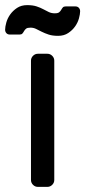

<svg xmlns="http://www.w3.org/2000/svg" viewBox="-46 -730 333 750"><path d="M0 0ZM166 -27Q166 -16 158 -8Q150 0 139 0H102Q91 0 83 -8Q75 -16 75 -27V-493Q75 -504 83 -512Q91 -520 102 -520H139Q150 -520 158 -512Q166 -504 166 -493ZM181 -590Q159 -590 144 -595Q129 -600 117 -606Q105 -612 95 -617Q85 -622 73 -622Q61 -622 56 -618Q51 -614 48 -608.5Q45 -603 41.5 -599Q38 -595 30 -595H-7Q-16 -595 -21 -600.5Q-26 -606 -26 -614Q-26 -625 -21.5 -641.5Q-17 -658 -6.5 -673Q4 -688 20.5 -699Q37 -710 60 -710Q82 -710 97 -705Q112 -700 123 -694Q134 -688 144.5 -683Q155 -678 168 -678Q180 -678 185 -682Q190 -686 193 -691.5Q196 -697 199.5 -701Q203 -705 211 -705H248Q257 -705 262 -699.5Q267 -694 267 -686Q267 -675 262.5 -658.5Q258 -642 247.5 -627Q237 -612 220.5 -601Q204 -590 181 -590Z"/></svg>

Font: Rubik
Style: Regular
Weight: 400
Designer: Hubert & Fischer
Foundry: Hubert & Fischer
Version: Version 1.002; ttfautohint (v1.6)